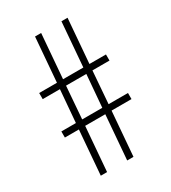

<svg xmlns="http://www.w3.org/2000/svg" viewBox="-181 -833 825 926"><g transform="rotate(-30 231.0 -370.0)"><path d="M270 -246H158L138 0H103L123 -246H45V-280H126L141 -460H45V-494H144L164 -740H198L178 -494H291L311 -740H345L325 -494H417V-460H322L308 -280H416V-246H305L285 0H250ZM161 -280H273L288 -460H175Z"/></g></svg>

Font: Encode Sans Compressed
Style: Thin
Weight: 100
Designer: Pablo Impallari, Andres Torresi
Foundry: Pablo Impallari, Andres Torresi
Version: Version 1.000; ttfautohint (v1.00) -l 8 -r 50 -G 200 -x 14 -